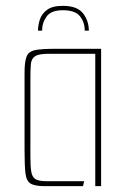

<svg xmlns="http://www.w3.org/2000/svg" viewBox="-20 -637 436 657"><path d="M195 -617Q244 -617 264 -591.5Q284 -566 284 -532H270Q270 -561 253.5 -581.5Q237 -602 195 -602Q155 -602 139.5 -580.5Q124 -559 124 -532H110Q110 -549 116 -569Q122 -589 140.5 -603Q159 -617 195 -617ZM133 0Q99 0 84.5 -9Q70 -18 67 -45Q64 -72 64 -125V-387Q64 -426 71 -443.5Q78 -461 100 -465.5Q122 -470 167 -470H326V0H306V-453H147Q113 -453 100 -444.5Q87 -436 85.5 -416.5Q84 -397 84 -362V-103Q84 -68 87 -49.5Q90 -31 101.5 -24Q113 -17 138 -17H268L264 0Z"/></svg>

Font: Smooch Sans Thin
Style: Regular
Weight: 100
Designer: Robert E. Leuschke
Foundry: Robert E. Leuschke
Version: Version 1.010